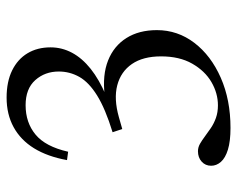

<svg xmlns="http://www.w3.org/2000/svg" viewBox="-90 -636 735 596"><g transform="rotate(-90 278.0 -337.5)"><path d="M176 -326 166 -356Q239 -378.5 280 -404Q321 -429.5 337.8 -459.2Q354.5 -489 354.5 -523Q354.5 -566 327.8 -596Q301 -626 250 -626Q196 -626 158.8 -595.2Q121.5 -564.5 105.5 -494L79.5 -497.5Q90.5 -558 116.2 -599.8Q142 -641.5 181.8 -663.2Q221.5 -685 273.5 -685Q323 -685 358 -667.8Q393 -650.5 411.2 -620Q429.5 -589.5 429.5 -548.5Q429.5 -513.5 412.8 -482Q396 -450.5 362.8 -424Q329.5 -397.5 280 -376.5L280.5 -380.5Q343.5 -388 388.8 -370Q434 -352 458.5 -313Q483 -274 483 -218.5Q483 -154 443.5 -102.2Q404 -50.5 335.2 -20.2Q266.5 10 179.5 10Q138 10 112 2Q86 -6 74 -19.8Q62 -33.5 62 -50Q62 -68 74.8 -79.5Q87.5 -91 107 -91Q119 -91 130 -84.8Q141 -78.5 153 -69.5Q165 -60.5 179 -51Q193 -41.5 210.5 -35.2Q228 -29 249.5 -29Q287 -29 321.8 -49.2Q356.5 -69.5 379 -109Q401.5 -148.5 401.5 -205.5Q401.5 -261.5 377.8 -296Q354 -330.5 311.8 -341.5Q269.5 -352.5 213 -336.5Z"/></g></svg>

Font: Newsreader 24pt
Style: Regular
Weight: 400
Designer: Hugues Gentile
Foundry: Production Type
Version: Version 1.003